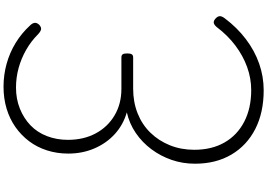

<svg xmlns="http://www.w3.org/2000/svg" viewBox="-228 -1232 1479 1062"><g transform="rotate(-90 511.0 -700.5)"><path d="M543 19Q420 19 329 -27.5Q238 -74 187.5 -159.5Q137 -245 137 -361Q137 -429 158 -490Q179 -551 217 -602Q255 -653 307 -688.5Q359 -724 421 -738Q352 -758 301 -804.5Q250 -851 221.5 -917.5Q193 -984 193 -1062Q193 -1124 210.5 -1179Q228 -1234 261 -1278Q294 -1322 339.5 -1354Q385 -1386 441.5 -1403Q498 -1420 563 -1420Q628 -1420 689.5 -1403Q751 -1386 805 -1353Q859 -1320 902 -1273Q914 -1261 916 -1248.5Q918 -1236 905 -1222Q891 -1210 879.5 -1212.5Q868 -1215 853 -1229Q814 -1268 766.5 -1295Q719 -1322 666.5 -1336.5Q614 -1351 558 -1351Q495 -1351 441.5 -1329.5Q388 -1308 349 -1270.5Q310 -1233 289.5 -1179.5Q269 -1126 269 -1064Q269 -977 304.5 -910.5Q340 -844 404 -806Q468 -768 551 -768H725Q737 -768 742 -761Q747 -754 747 -736Q747 -718 742 -710.5Q737 -703 725 -703H552Q478 -703 416 -678.5Q354 -654 309 -608Q264 -562 239 -500Q214 -438 214 -365Q214 -268 254.5 -197.5Q295 -127 369.5 -88.5Q444 -50 544 -50Q609 -50 671.5 -72.5Q734 -95 790.5 -137.5Q847 -180 893 -241Q905 -255 915.5 -257Q926 -259 938 -249Q952 -237 953 -225Q954 -213 941 -196Q890 -128 826 -79.5Q762 -31 690.5 -6Q619 19 543 19Z"/></g></svg>

Font: Playwrite BE WAL Light
Style: Regular
Weight: 300
Version: Version 1.002